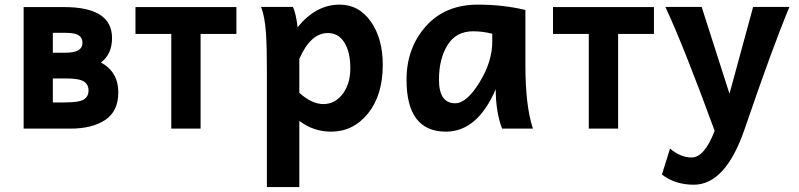

<svg xmlns="http://www.w3.org/2000/svg" viewBox="-20 -542 3368 809"><path d="M275.4 0H79.6V-512.2H250Q452.1 -512.2 452.1 -381.8Q452.1 -313.5 405.3 -278.8Q478.5 -238.8 478.5 -152.8Q478.5 -73.7 423.8 -36.9Q369.1 0 275.4 0ZM252 -319.8Q293 -319.8 310.3 -330.3Q327.6 -340.8 327.6 -361.8Q327.6 -382.8 311.3 -393.3Q294.9 -403.8 254.9 -403.8H202.6V-319.8ZM251.5 -110.4Q313.5 -110.4 333.3 -122.8Q353 -135.3 353 -160.6Q353 -186 333.3 -198.7Q313.5 -211.4 258.8 -211.4H202.6V-110.4Z M825.2 0H701.7V-398.9H550.8V-512.2H976.1V-398.9H825.2Z M1342.8 -103.5Q1389.6 -103.5 1421.9 -143.6Q1456.1 -186.5 1456.1 -253.9Q1456.1 -323.2 1430.9 -363Q1405.8 -402.8 1361.8 -402.8Q1288.6 -402.8 1241.2 -293.9V-150.9Q1293.5 -103.5 1342.8 -103.5ZM1241.2 246.1H1104.5V-243.7Q1104.5 -350.1 1100.6 -403.8Q1095.7 -473.1 1080.1 -512.7H1214.4Q1227.5 -483.9 1233.9 -427.2Q1311 -522.5 1411.1 -522.5Q1492.7 -522.5 1542.7 -450.9Q1592.8 -379.4 1592.8 -269Q1592.8 -141.1 1530.8 -64.2Q1468.8 12.7 1375 12.7Q1300.8 12.7 1241.2 -32.7Z M1897.9 -106.9Q1946.3 -106.9 2000.2 -194.6Q2054.2 -282.2 2054.2 -366.7V-399.9Q2013.2 -410.2 1973.6 -410.2Q1901.9 -410.2 1865.7 -352.1Q1829.6 -293.9 1829.6 -206.1Q1829.6 -106.9 1897.9 -106.9ZM1858.9 12.7Q1692.9 12.7 1692.9 -206.1Q1692.9 -338.9 1773.9 -430.7Q1855 -522.5 1994.1 -522.5Q2099.6 -522.5 2193.8 -500V-266.1Q2193.8 -94.7 2225.6 0H2095.7Q2068.8 -69.8 2068.8 -166Q1991.7 12.7 1858.9 12.7Z M2584.5 0H2460.9V-398.9H2310.1V-512.2H2735.4V-398.9H2584.5Z M2903.3 236.3Q2824.7 236.3 2769 193.4L2803.2 84Q2847.7 121.6 2893.6 121.6Q2948.2 121.6 2991.2 9.3Q2861.8 -345.2 2783.7 -512.7H2936.5L3053.7 -147L3153.3 -512.7H3306.2Q3236.3 -345.7 3118.2 0Q3037.6 236.3 2903.3 236.3Z"/></svg>

Font: Cadman
Style: Bold
Weight: 700
Designer: Paul James MIller
Foundry: High-Logic / Made with FontCreator
Version: Version 2.114;March 28, 2021;FontCreator 13.0.0.2683 64-bit